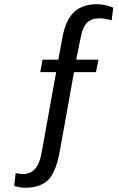

<svg xmlns="http://www.w3.org/2000/svg" viewBox="-20 -737 562 903"><path d="M98.1 146Q76.7 146 46.9 137.7L53.7 76.7Q72.3 81.5 88.4 81.5Q158.2 81.5 175.3 -16.6L244.1 -397.9H169.4L180.2 -456.5H254.4L271.5 -549.8Q276.4 -577.6 282.5 -599.1Q288.6 -620.6 301 -643.8Q313.5 -667 330.3 -682.4Q347.2 -697.8 374 -707.5Q400.9 -717.3 435.1 -717.3Q454.1 -717.3 473.6 -713.1Q493.2 -709 502.9 -705.1L512.7 -700.7L504.9 -641.1Q473.1 -650.9 448.2 -650.9Q410.2 -650.9 389.6 -630.4Q369.1 -609.9 360.4 -564.9L338.4 -456.5H442.9L431.6 -397.9H328.1L264.2 -42Q257.3 -2.4 249.8 24.7Q242.2 51.8 229.7 76.4Q217.3 101.1 200.2 115.2Q183.1 129.4 157.7 137.7Q132.3 146 98.1 146Z"/></svg>

Font: Muli
Style: Regular
Weight: 400
Designer: Vernon Adams
Foundry: newtypography
Version: Version 2; ttfautohint (v1.00rc1.6-4cba) -l 8 -r 50 -G 200 -